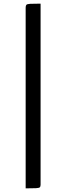

<svg xmlns="http://www.w3.org/2000/svg" viewBox="-20 -835 364 1055"><path d="M121 200V-793Q121 -804 125 -808.5Q129 -813 146 -814Q163 -815 203 -815V180Q203 190 199 194Q195 198 178 199Q161 200 121 200Z"/></svg>

Font: Yanone Kaffeesatz ExtraLight
Style: Regular
Weight: 400
Version: Version 2.003